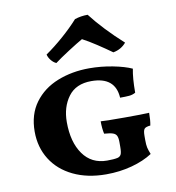

<svg xmlns="http://www.w3.org/2000/svg" viewBox="-85 -835 841 917"><g transform="rotate(-10 336.0 -376.0)"><path d="M55 -253Q55 -336 97 -393Q139 -450 209.5 -478Q280 -506 364 -506Q421 -506 477.5 -495Q534 -484 569 -468Q560 -424 560 -353Q546 -345 529.5 -343.5Q513 -342 485 -342Q479 -444 363 -444Q288 -444 251 -394Q214 -344 214 -271Q214 -174 255.5 -115.5Q297 -57 372 -57Q406 -57 423 -61Q435 -64 440 -74Q445 -84 445 -111V-134Q445 -154 440 -164.5Q435 -175 421.5 -179.5Q408 -184 380 -186Q374 -212 374 -247Q405 -245 491 -245Q578 -245 609 -247Q609 -210 604 -186Q581 -184 574.5 -175.5Q568 -167 568 -142V-122Q568 -98 571 -85Q574 -72 582 -52Q541 -25 482 -9Q423 7 357 7Q266 7 197.5 -26Q129 -59 92 -118Q55 -177 55 -253ZM175 -606Q217 -635 261 -673.5Q305 -712 338 -749Q368 -759 401 -759Q462 -680 554 -597Q530 -568 491 -561Q459 -584 421 -609Q383 -634 354 -649Q329 -635 284 -606Q239 -577 214 -558Q200 -564 189 -578Q178 -592 175 -606Z"/></g></svg>

Font: Vollkorn SC
Style: Bold
Weight: 700
Designer: Friedrich Althausen
Foundry: Friedrich Althausen
Version: Version 4.015